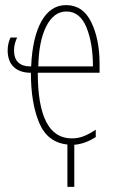

<svg xmlns="http://www.w3.org/2000/svg" viewBox="-20 -557 455 752"><path d="M101 -272Q58 -272 34 -294.5Q10 -317 10 -360Q10 -386 21 -410H47Q35 -384 35 -360Q35 -328 51.5 -312.5Q68 -297 97 -297H102Q107 -411 142.5 -474Q178 -537 239 -537Q305 -537 337.5 -470Q370 -403 370 -307V-272H128Q128 -15 261 -15Q287 -15 309 -24Q331 -33 355 -49V-20Q312 7 271 10V175H244V9Q166 1 133.5 -76Q101 -153 101 -272ZM130 -297H344Q344 -388 318.5 -450Q293 -512 240 -512Q191 -512 161.5 -454.5Q132 -397 130 -297Z"/></svg>

Font: Noto Sans Display Thin Cond
Style: Regular
Weight: 250
Width: 3
Designer: Monotype Design team
Foundry: Monotype Imaging Inc.
Version: Version 1.000